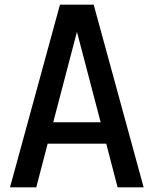

<svg xmlns="http://www.w3.org/2000/svg" viewBox="-20 -806 661 826"><path d="M598 0H486L437 -188H185L136 0H23L238 -786H383ZM413 -280 311 -669 209 -280Z"/></svg>

Font: Tanohe Sans Medium
Style: Regular
Weight: 500
Designer: Village Type and Design LLC
Foundry: Cooper Hewitt Smithsonian Design Museum
Version: Version 1.00;September 29, 2021;FontCreator 13.0.0.2655 64-b